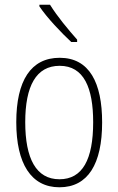

<svg xmlns="http://www.w3.org/2000/svg" viewBox="-20 -784 502 814"><path d="M192 -764H147V-757C179 -709 240 -645 282 -606H307V-616C269 -659 223 -714 192 -764ZM413 -265C413 -433 359 -539 233 -539C111 -539 49 -442 49 -266C49 -90 112 10 232 10C353 10 413 -89 413 -265ZM87 -266C87 -419 133 -505 233 -505C336 -505 375 -411 375 -266C375 -108 330 -24 232 -24C133 -24 87 -112 87 -266Z"/></svg>

Font: Noto Sans Myanmar UI Condensed ExtraLight
Style: Regular
Weight: 200
Width: 3
Designer: Monotype Design Team
Foundry: Monotype Imaging Inc.
Version: Version 2.103